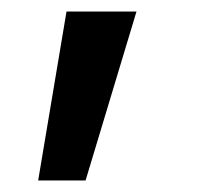

<svg xmlns="http://www.w3.org/2000/svg" viewBox="-20 -157 341 332"><path d="M128 155H46L95 -137H216Z"/></svg>

Font: Asta Sans
Style: Bold
Weight: 700
Designer: 42dot
Version: Version 1.000